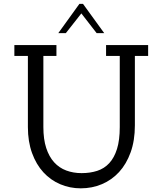

<svg xmlns="http://www.w3.org/2000/svg" viewBox="-20 -976 801 1005"><path d="M686 -683.1V-319.8Q686 -240.2 663.8 -178.7Q641.6 -117.2 603.3 -75.4Q564.9 -33.7 513.4 -12Q461.9 9.8 402.8 9.8Q345.7 9.8 295.2 -11.7Q244.6 -33.2 207 -74.2Q169.4 -115.2 147.7 -175Q126 -234.9 126 -311V-683.1H55.2V-740.2H275.4V-683.1H207V-311Q207 -247.1 221.9 -201.4Q236.8 -155.8 263.4 -126.5Q290 -97.2 326.9 -83.5Q363.8 -69.8 407.2 -69.8Q452.1 -69.8 489 -81.8Q525.9 -93.8 552 -122.1Q578.1 -150.4 592.5 -196.5Q606.9 -242.7 606.9 -311V-683.1H535.2V-740.2H755.4V-683.1ZM485.8 -802.7 405.8 -905.8 324.7 -802.7H285.2L395.5 -955.6H414.6L525.4 -802.7Z"/></svg>

Font: Twentytwelve Slab Light
Style: TwentytwelveSlab
Weight: 300
Designer: Domenico Catapano
Version: Version 1.00 2012